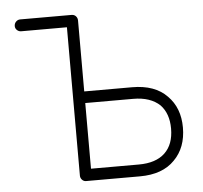

<svg xmlns="http://www.w3.org/2000/svg" viewBox="-51 -754 854 807"><g transform="rotate(-5 376.0 -350.5)"><path d="M280 0Q270 0 263 -7.5Q256 -15 256 -25V-651H63Q53 -651 45.5 -658Q38 -665 38 -675Q38 -686 45.5 -693.5Q53 -701 63 -701H280Q291 -701 298 -693.5Q305 -686 305 -675V-376H507Q603 -376 654 -323Q705 -272 705 -189Q705 -104 654 -53Q603 0 507 0ZM305 -50H507Q579 -50 617 -86Q655 -122 655 -189Q655 -252 620 -289Q580 -327 507 -327H305Z"/></g></svg>

Font: Kurewa Gothic CJK TC Regular
Style: Regular
Weight: 400
Designer: Max Yao
Foundry: Max-Everyday
Version: Version 1.071; ttfautohint (v1.8.3)